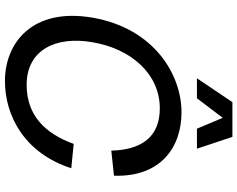

<svg xmlns="http://www.w3.org/2000/svg" viewBox="-114 -854 983 796"><g transform="rotate(90 378.0 -455.5)"><path d="M315 16C459 16 614 -64 677 -259L576 -269C532 -147 455 -74 331 -74C188 -74 127 -193 155 -349C182 -506 285 -626 429 -626C552 -626 601 -544 604 -425L708 -436C714 -631 589 -716 445 -716C289 -716 98 -603 53 -349C9 -96 159 16 315 16ZM304 -780H387L468 -887L513 -780H596L547 -927H403Z"/></g></svg>

Font: Uncut Sans Medium
Style: Italic
Weight: 500
Italic angle: -10°
Designer: Kasper Nordkvist
Foundry: Uncut Type
Version: Version 1.111;FEAKit 1.0